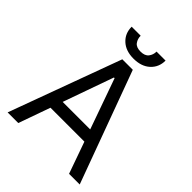

<svg xmlns="http://www.w3.org/2000/svg" viewBox="-251 -1043 1177 1177"><g transform="rotate(45 338.0 -454.5)"><path d="M117.9 0H25.6L292.6 -727.3H383.5L650.6 0H558.2L485.1 -206H191.1ZM218.8 -284.1H457.4L340.9 -612.2H335.2ZM407.7 -909.1H485.8Q485.8 -851.6 446 -815Q406.2 -778.4 338.1 -778.4Q271 -778.4 231.4 -815Q191.8 -851.6 191.8 -909.1H269.9Q269.9 -881.4 285.3 -860.4Q300.8 -839.5 338.1 -839.5Q375.4 -839.5 391.5 -860.4Q407.7 -881.4 407.7 -909.1Z"/></g></svg>

Font: Inter Alia
Style: Regular
Weight: 400
Designer: Rasmus Andersson (Latin, Greek, Cyrillic etc.) and Evan from Shavian.info (Shavian, old style figures)
Foundry: Shavian.info
Version: Version 0.001;git-37ab20767